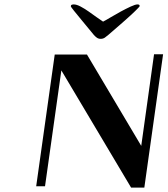

<svg xmlns="http://www.w3.org/2000/svg" viewBox="-20 -844 759 870"><path d="M719 -598 634 6H574L258 -525L184 0H144L228 -597H374L620 -183L678 -598ZM301 -816Q301 -821 305.5 -822.5Q310 -824 314 -824Q327 -824 345 -814.5Q363 -805 381.5 -792Q400 -779 418 -766Q436 -753 447 -746Q459 -752 480.5 -765Q502 -778 526 -791Q550 -804 571.5 -814Q593 -824 603 -824Q607 -824 610 -822.5Q613 -821 613 -816Q612 -813 592.5 -794Q573 -775 548 -753Q523 -731 500.5 -711.5Q478 -692 471 -686Q463 -679 455 -673.5Q447 -668 436 -668Q426 -668 418.5 -673.5Q411 -679 405 -686Q401 -691 384 -711.5Q367 -732 348.5 -754.5Q330 -777 315 -795.5Q300 -814 301 -816Z"/></svg>

Font: Gamine
Style: Bold Italic
Weight: 700
Designer: Tapiwanashe Sebastian Garikayi
Version: Version 1.000